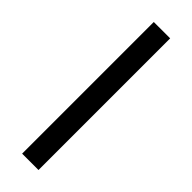

<svg xmlns="http://www.w3.org/2000/svg" viewBox="-243 -718 729 729"><g transform="rotate(45 122.0 -353.5)"><path d="M166 0H78.1V-707H166Z"/></g></svg>

Font: WEMIX Pretendard Variable
Style: Regular
Weight: 400
Designer: Base glyphs from Inter by Rasmus Andersson; Hangeul glyphs from Noto Sans CJK(Source Han Sans) by Jang Soo-young and Kan
Foundry: Kil Hyung-jin
Version: Version 1.000;Glyphs 3.2 (3208)